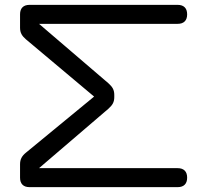

<svg xmlns="http://www.w3.org/2000/svg" viewBox="-20 -770 852 790"><path d="M62.5 -39.1V-94.2Q62.5 -109.4 68.4 -120.6Q74.2 -131.8 86.4 -141.6L367.2 -372.6L86.4 -608.4Q74.2 -618.7 68.4 -629.6Q62.5 -640.6 62.5 -655.8V-710.9Q62.5 -730 72.5 -740Q82.5 -750 101.6 -750H710.9Q730 -750 740 -740Q750 -730 750 -710.9Q750 -691.9 740 -681.9Q730 -671.9 710.9 -671.9H140.6L426.3 -427.2Q439 -416 444.6 -405.3Q450.2 -394.5 450.2 -379.9V-370.1Q450.2 -355.5 444.6 -344.7Q439 -334 426.3 -322.8L140.6 -78.1H710.9Q730 -78.1 740 -68.1Q750 -58.1 750 -39.1Q750 -20 740 -10Q730 0 710.9 0H101.6Q82.5 0 72.5 -10Q62.5 -20 62.5 -39.1Z"/></svg>

Font: Gyrochrome
Style: Regular
Weight: 400
Designer: David Moles
Foundry: David Moles
Version: Version 1.005;Glyphs 3.2.3 (3260)